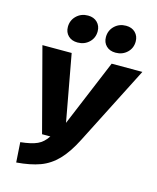

<svg xmlns="http://www.w3.org/2000/svg" viewBox="-137 -1029 932 1141"><g transform="rotate(15 329.5 -458.0)"><path d="M413 -212Q370 -127 323.5 -79Q277 -31 218.5 -9.5Q160 12 74 19L66 -104Q133 -111 169 -127.5Q205 -144 230 -183H179L44 -695H224L299 -285L470 -695H659ZM162 -839Q162 -880 190.5 -907.5Q219 -935 261 -935Q297 -935 318.5 -913.5Q340 -892 340 -859Q340 -818 311.5 -791Q283 -764 241 -764Q205 -764 183.5 -785Q162 -806 162 -839ZM396 -839Q396 -880 424.5 -907.5Q453 -935 495 -935Q531 -935 552.5 -913.5Q574 -892 574 -859Q574 -818 545.5 -791Q517 -764 475 -764Q439 -764 417.5 -785Q396 -806 396 -839Z"/></g></svg>

Font: Trujillo ExtraBold
Style: Italic
Weight: 800
Italic angle: -8°
Designer: Fira Sans original fonts by bBox Type GmbH, Carrois Corporate GbR, & Edenspiekermann AG / Changes by Cristiano Sobral
Foundry: Fira Sans original fonts by bBox Type GmbH, Carrois Corporate GbR, & Edenspiekermann AG / Changes by Cristiano Sobral
Version: Version 4.301;July 28, 2020;FontCreator 13.0.0.2655 64-bit